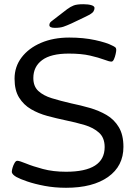

<svg xmlns="http://www.w3.org/2000/svg" viewBox="-20 -884 640 910"><path d="M293 6Q239 6 191.5 -3Q144 -12 109 -24Q74 -36 58 -45Q49 -50 42.5 -56.5Q36 -63 36 -70Q36 -77 39.5 -89Q43 -101 49 -111.5Q55 -122 62 -122Q72 -122 103.5 -109Q135 -96 183.5 -83Q232 -70 293 -70Q476 -70 476 -187Q476 -231 449.5 -255Q423 -279 381 -291.5Q339 -304 290 -314Q247 -323 204.5 -334.5Q162 -346 127 -366.5Q92 -387 70.5 -421.5Q49 -456 49 -511Q49 -568 82.5 -612Q116 -656 174.5 -681Q233 -706 308 -706Q376 -706 431 -694Q486 -682 512 -668Q521 -664 526 -660Q531 -656 531 -648Q531 -641 528 -627.5Q525 -614 520 -603Q515 -592 508 -592Q498 -592 473 -601.5Q448 -611 407 -620.5Q366 -630 306 -630Q221 -630 179.5 -599Q138 -568 138 -514Q138 -475 161.5 -453Q185 -431 225.5 -418.5Q266 -406 318 -394Q362 -385 405.5 -372.5Q449 -360 485 -339Q521 -318 543 -281.5Q565 -245 565 -188Q565 -97 492.5 -45.5Q420 6 293 6ZM240 -752Q214 -752 214 -765Q214 -769 216 -774Q218 -779 225 -784L299 -841Q314 -852 329 -858Q344 -864 375 -864Q398 -864 413 -859.5Q428 -855 428 -846Q428 -838 422.5 -829Q417 -820 388 -806L319 -773Q297 -763 281 -757.5Q265 -752 240 -752Z"/></svg>

Font: Asap Expanded
Style: Regular
Weight: 400
Width: 7
Designer: Pablo Cosgaya
Foundry: Omnibus-Type
Version: Version 3.001; ttfautohint (v1.8.4.7-5d5b)